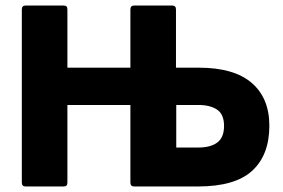

<svg xmlns="http://www.w3.org/2000/svg" viewBox="-20 -675 1024 695"><path d="M73 0Q59 0 59 -14V-641Q59 -655 73 -655H211Q224 -655 224 -641V-430H452V-641Q452 -655 466 -655H603Q617 -655 617 -641V-430H700Q827 -430 891 -375Q955 -320 955 -220Q955 -114 893 -57Q831 0 696 0H466Q452 0 452 -14V-295H224V-14Q224 0 211 0ZM618 -141H698Q743 -141 767 -159.5Q791 -178 791 -219Q791 -261 766 -278Q741 -295 698 -295H618Z"/></svg>

Font: Sofia Sans Black
Style: Regular
Weight: 900
Designer: Botio Nikoltchev, Ani Petrova
Foundry: lettersoup
Version: Version 4.100; ttfautohint (v1.8.3)